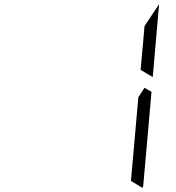

<svg xmlns="http://www.w3.org/2000/svg" viewBox="-20 -942 856 934"><path d="M683 -515 717 -495 677 -41Q677 -36 673 -28L617 -62L635 -265L653 -469ZM683 -815 754 -922 723 -567 664 -602 676 -735Z"/></svg>

Font: DSEG7 Modern Mini
Style: Light Italic
Weight: 300
Italic angle: -5°
Designer: Keshikan(Twitter:@keshinomi_88pro)
Version: Version 0.46